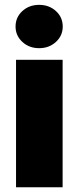

<svg xmlns="http://www.w3.org/2000/svg" viewBox="-20 -787 331 807"><path d="M47.4 0V-535.6H243.2V0ZM144.5 -584.5Q102.5 -584.5 74 -610.8Q45.4 -637.2 45.4 -675.3Q45.4 -714.4 74 -740.5Q102.5 -766.6 144.5 -766.6Q186.5 -766.6 215.1 -740.5Q243.7 -714.4 243.7 -675.3Q243.7 -637.2 215.1 -610.8Q186.5 -584.5 144.5 -584.5Z"/></svg>

Font: Inter 20pt Black
Style: Regular
Weight: 900
Version: Version 4.001;git-66647c0bb